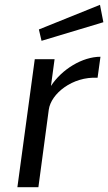

<svg xmlns="http://www.w3.org/2000/svg" viewBox="-20 -775 448 795"><path d="M139 0 182 -321C191 -387 280 -459 384 -453L396 -540C321 -540 236 -488 191 -419L206 -530H124L52 0ZM141 -653 152 -606 408 -683 394 -755Z"/></svg>

Font: Cheyenne Sans
Style: Italic
Weight: 400
Italic angle: -8.13011°
Designer: The Public Sans project authors (U.S. Web Design System), Libre Franklin designed by Pablo Impallari and Rodrigo Fuenzal
Foundry: The Cheyenne Sans Project Authors
Version: Version 2.007